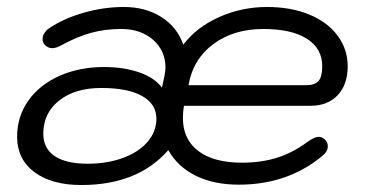

<svg xmlns="http://www.w3.org/2000/svg" viewBox="-20 -520 1049 550"><path d="M29 -128Q29 -186 61 -231.5Q93 -277 150 -302.5Q207 -328 278 -328Q334 -328 378 -313Q422 -298 444 -269L451 -302Q454 -316 454 -326Q454 -375 418.5 -406Q383 -437 327 -437Q281 -437 241 -426Q201 -415 157 -391Q141 -382 130 -382Q117 -382 108 -392Q102 -398 102 -409Q102 -417 107 -425Q112 -433 119 -438Q162 -467 219.5 -483.5Q277 -500 335 -500Q397 -500 442.5 -471Q488 -442 505 -392Q543 -442 607.5 -471Q672 -500 745 -500Q813 -500 865.5 -478.5Q918 -457 947 -418Q976 -379 976 -330Q976 -278 947.5 -247.5Q919 -217 870 -217H507Q504 -201 504 -182Q504 -121 548 -87.5Q592 -54 673 -54Q728 -54 773 -68Q818 -82 860 -113Q881 -128 893 -128Q903 -128 911 -120Q919 -112 919 -101Q919 -86 904 -74Q805 9 664 9Q593 9 541 -16.5Q489 -42 462 -90Q375 10 213 10Q128 10 78.5 -27Q29 -64 29 -128ZM858 -276Q881 -276 892 -287.5Q903 -299 903 -331Q903 -381 859 -409Q815 -437 734 -437Q650 -437 591.5 -394Q533 -351 520 -276ZM428 -180Q428 -222 387 -245Q346 -268 270 -268Q195 -268 149.5 -232Q104 -196 104 -137Q104 -95 136.5 -73Q169 -51 231 -51Q287 -51 332 -67.5Q377 -84 402.5 -113.5Q428 -143 428 -180Z"/></svg>

Font: Kodchasan
Style: Italic
Weight: 400
Italic angle: -10°
Version: Version 1.000; ttfautohint (v1.6)